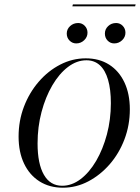

<svg xmlns="http://www.w3.org/2000/svg" viewBox="-20 -850 642 881"><path d="M268.5 11.3Q207.3 11.3 161.3 -17.7Q115.3 -46.8 90.3 -99.6Q65.3 -152.4 65.3 -223.4Q65.3 -296 89.9 -360.5Q114.5 -425 157.7 -475Q200.8 -525 256.5 -553.6Q312.1 -582.3 373.4 -582.3Q435.5 -582.3 480.6 -553.6Q525.8 -525 550.8 -472.2Q575.8 -419.4 575.8 -348.4Q575.8 -275.8 551.2 -210.9Q526.6 -146 483.5 -96.4Q440.3 -46.8 385.1 -17.7Q329.8 11.3 268.5 11.3ZM265.3 2.4Q309.7 2.4 350 -28.2Q390.3 -58.9 421.4 -112.1Q452.4 -165.3 470.6 -233.5Q488.7 -301.6 488.7 -376.6Q488.7 -439.5 475.8 -483.9Q462.9 -528.2 437.9 -550.8Q412.9 -573.4 376.6 -573.4Q332.3 -573.4 291.9 -542.7Q251.6 -512.1 220.2 -458.5Q188.7 -404.8 170.6 -336.3Q152.4 -267.7 152.4 -191.9Q152.4 -98.4 181.5 -48Q210.5 2.4 265.3 2.4ZM329.8 -650.8Q312.1 -650.8 299.2 -663.7Q286.3 -676.6 286.3 -696Q286.3 -716.1 301.6 -730.2Q316.9 -744.4 338.7 -744.4Q356.5 -744.4 369 -731.5Q381.5 -718.5 381.5 -700Q381.5 -679.8 366.1 -665.3Q350.8 -650.8 329.8 -650.8ZM504 -650.8Q486.3 -650.8 473.8 -663.7Q461.3 -676.6 461.3 -696Q461.3 -716.1 476.2 -730.2Q491.1 -744.4 512.9 -744.4Q530.6 -744.4 543.1 -731.5Q555.6 -718.5 555.6 -700Q555.6 -679.8 540.3 -665.3Q525 -650.8 504 -650.8ZM312.1 -821 314.5 -829.8H602.4L600 -821Z"/></svg>

Font: Playfair 144pt SemiCondensed
Style: Italic
Weight: 400
Width: 4
Italic angle: -15.6°
Designer: Claus Eggers Sørensen
Foundry: Claus Eggers Sørensen
Version: Version 2.203